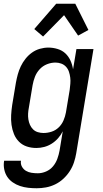

<svg xmlns="http://www.w3.org/2000/svg" viewBox="-31 -782 551 1025"><path d="M165 223Q142 223 119.5 220.5Q97 218 76 211Q55 204 37 191.5Q19 179 7.5 161.5Q-4 144 -8.5 121.5Q-13 99 -9 76H81Q78 93 86 107.5Q94 122 107.5 130Q121 138 137.5 140.5Q154 143 171 143Q193 143 215 133.5Q237 124 252 106Q267 88 275 66Q283 44 287 22L304 -81Q294 -61 279 -44Q264 -27 245 -15Q226 -3 205 2.5Q184 8 163 8Q136 8 112 0Q88 -8 70.5 -25.5Q53 -43 43.5 -66.5Q34 -90 30.5 -115.5Q27 -141 28.5 -167.5Q30 -194 34 -221L54 -341Q58 -363 64 -385Q70 -407 80 -428Q90 -449 105 -468Q120 -487 139.5 -501Q159 -515 182 -521.5Q205 -528 227 -528Q252 -528 276.5 -520.5Q301 -513 318 -497Q335 -481 345 -459Q355 -437 359 -412L377 -520H468L376 36Q372 60 364 84.5Q356 109 341.5 131.5Q327 154 307 172.5Q287 191 263 202.5Q239 214 214 218.5Q189 223 165 223ZM201 -72Q223 -72 244.5 -79Q266 -86 282.5 -102Q299 -118 308 -139Q317 -160 321 -182L341 -302Q343 -318 344.5 -335Q346 -352 344 -368Q342 -384 337 -399Q332 -414 321.5 -425.5Q311 -437 296 -442.5Q281 -448 265 -448Q242 -448 219.5 -439Q197 -430 180.5 -412Q164 -394 155.5 -372Q147 -350 143 -327L123 -207Q120 -192 119 -176Q118 -160 120.5 -144.5Q123 -129 129 -115.5Q135 -102 145.5 -91.5Q156 -81 171 -76.5Q186 -72 201 -72ZM199 -587 152 -627 269 -762H371L441 -622L386 -592L311 -701Z"/></svg>

Font: Iosevka Term Curly Medium
Style: Italic
Weight: 500
Italic angle: -9°
Designer: Belleve Invis
Foundry: Belleve Invis
Version: Version 32.3.0